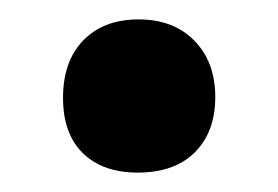

<svg xmlns="http://www.w3.org/2000/svg" viewBox="-20 -153 287 198"><path d="M45 -52Q45 -90 66 -111.5Q87 -133 123 -133Q159 -133 180.5 -111Q202 -89 202 -53Q202 -17 181 4Q160 25 122 25Q86 25 65.5 5Q45 -15 45 -52Z"/></svg>

Font: Domine
Style: Bold
Weight: 700
Designer: Pablo Impallari, Rodrigo Fuenzalida, Brenda Gallo
Foundry: Pablo Impallari, Rodrigo Fuenzalida, Brenda Gallo
Version: Version 2.000